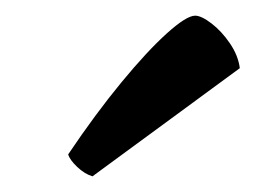

<svg xmlns="http://www.w3.org/2000/svg" viewBox="-20 -790 326 245"><path d="M98 -565Q88 -568 78.5 -577Q69 -586 67 -593Q102 -645 135 -685Q168 -725 193 -747.5Q218 -770 229 -770Q237 -770 250 -760Q263 -750 273.5 -734.5Q284 -719 286 -703Z"/></svg>

Font: Texturina 72pt 72pt Regular
Style: Bold Italic
Weight: 700
Italic angle: -11°
Designer: Guillermo Torres Carreño
Foundry: Omnibus-Type
Version: Version 1.002; ttfautohint (v1.8.3)